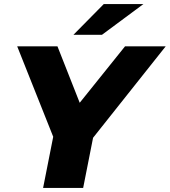

<svg xmlns="http://www.w3.org/2000/svg" viewBox="-20 -929 839 949"><path d="M799 -700 440 -248 391 0H193L243 -253L65 -700H264L374 -421L598 -700ZM343 -757 493 -909H689L484 -757Z"/></svg>

Font: My Font
Style: Italic
Weight: 500
Designer: Julieta Ulanovsky
Foundry: Julieta Ulanovsky
Version: ""